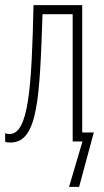

<svg xmlns="http://www.w3.org/2000/svg" viewBox="-24 -549 402 745"><path d="M295 -35V-529H106C99 -210 87 -29 13 -29C7 -29 2 -30 -4 -32V1C3 4 9 4 17 4C124 4 130 -172 141 -494H258V0H296L244 176H283L340 -35Z"/></svg>

Font: Noto Sans ExtraCondensed ExtraLight
Style: Regular
Weight: 200
Width: 2
Designer: Monotype Design Team
Foundry: Monotype Imaging Inc.
Version: Version 2.013